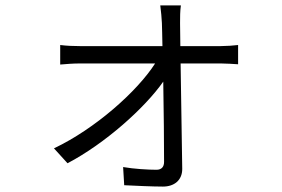

<svg xmlns="http://www.w3.org/2000/svg" viewBox="-20 -630 1040 708"><path d="M645 -460 644 -545C644 -567 644 -589 647 -610H571C574 -588 576 -564 577 -545C578 -527 578 -497 579 -460H274C250 -460 226 -461 202 -464V-392C226 -394 249 -396 275 -396H552C486 -293 331 -155 179 -83L229 -28C368 -101 514 -232 582 -329C584 -219 585 -98 585 -33C585 -15 576 -4 557 -4C527 -4 474 -7 434 -14L438 53C477 55 543 58 581 58C622 58 652 35 652 -7L646 -396H795C814 -396 842 -394 858 -393V-464C844 -462 813 -460 794 -460Z"/></svg>

Font: Genne Gothic Normal
Style: Regular
Weight: 350
Designer: Ryoko NISHIZUKA (kana & ideographs); Paul D. Hunt (Latin, Greek & Cyrillic); Wenlong ZHANG (bopomofo); Sandoll Communica
Foundry: Adobe Systems Incorporated
Version: Version 1.004;PS 1.004;hotconv 16.6.51;makeotf.lib2.5.65220